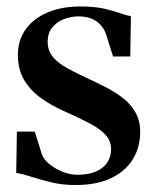

<svg xmlns="http://www.w3.org/2000/svg" viewBox="-20 -548 468 580"><path d="M207.5 11Q168.5 11 133.8 2.5Q99 -6 72 -14.8Q45 -23.5 29 -25.5L31 -150.5H85L107 -80.5Q112.5 -65.5 130 -51.5Q147.5 -37.5 170 -28.8Q192.5 -20 213.5 -20Q245.5 -20 268.2 -29.2Q291 -38.5 303.2 -56Q315.5 -73.5 315.5 -97.5Q315.5 -121.5 299.8 -139.5Q284 -157.5 253.2 -174Q222.5 -190.5 177.5 -210.5Q135 -229 102.8 -252.5Q70.5 -276 52.2 -307.5Q34 -339 34 -381.5Q34 -427 57.8 -459.8Q81.5 -492.5 124 -510.5Q166.5 -528.5 222.5 -528.5Q265 -528.5 293.8 -522Q322.5 -515.5 342 -508.5Q361.5 -501.5 375.5 -499L373.5 -377.5H321.5L300.5 -444Q295.5 -459.5 284.5 -472Q273.5 -484.5 257 -491.5Q240.5 -498.5 217.5 -498.5Q194.5 -498.5 173 -490.2Q151.5 -482 137.8 -465Q124 -448 124 -422Q124 -394.5 140.2 -375.5Q156.5 -356.5 183.5 -341.8Q210.5 -327 242 -312.5Q272.5 -298.5 301.5 -283.5Q330.5 -268.5 353.5 -250Q376.5 -231.5 390 -207Q403.5 -182.5 403.5 -149.5Q403.5 -103.5 381.5 -67.2Q359.5 -31 315.8 -10Q272 11 207.5 11Z"/></svg>

Font: Merriweather 120pt SemiBold
Style: Regular
Weight: 600
Version: Version 2.100